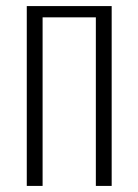

<svg xmlns="http://www.w3.org/2000/svg" viewBox="-20 -611 455 631"><path d="M68 0V-591H347V0H295V-554H120V0Z"/></svg>

Font: Alumni Sans Light
Style: Regular
Weight: 300
Version: Version 1.018